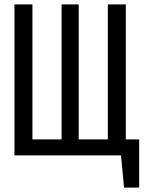

<svg xmlns="http://www.w3.org/2000/svg" viewBox="-20 -709 655 876"><path d="M615 -73V147H546L532 0H46V-689H128V-73H261V-689H339V-73H472V-689H554V-73Z"/></svg>

Font: FiraDG Mono
Style: Regular
Weight: 400
Designer: Carrois Corporate & Edenspiekermann AG
Foundry: Carrois Corporate GbR & Edenspiekermann AG
Version: Version 3.206